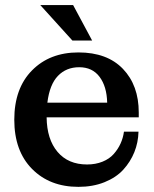

<svg xmlns="http://www.w3.org/2000/svg" viewBox="-20 -724 605 754"><path d="M264.2 -564.9 138.2 -704.1H267.1L341.8 -564.9ZM288.1 9.8Q175.3 9.8 105.7 -60.8Q36.1 -131.3 36.1 -253.9Q36.1 -377 105.7 -447.5Q175.3 -518.1 288.1 -518.1Q400.9 -518.1 462.9 -453.4Q524.9 -388.7 524.9 -282.2V-263.2H163.1Q164.1 -176.8 206.1 -127.4Q248 -78.1 321.8 -78.1Q355.5 -78.1 382.6 -89.1Q409.7 -100.1 426.5 -119.1Q443.4 -138.2 453.4 -160.2Q463.4 -182.1 466.8 -207H523.9Q522.9 -164.6 507.6 -126.5Q492.2 -88.4 464.1 -57.6Q436 -26.9 390.4 -8.5Q344.7 9.8 288.1 9.8ZM400.9 -320.8Q399.4 -384.3 371.1 -422.1Q342.8 -460 291 -460Q240.2 -460 207.5 -426Q174.8 -392.1 166 -320.8Z"/></svg>

Font: Montagu Slab 144pt Medium
Style: Regular
Weight: 500
Designer: Florian Karsten
Foundry: Florian Karsten
Version: Version 1.000